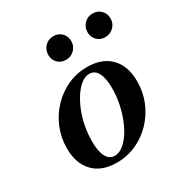

<svg xmlns="http://www.w3.org/2000/svg" viewBox="-152 -737 817 862"><g transform="rotate(-30 257.0 -306.5)"><path d="M208.6 11.3Q131.1 11.3 88.1 -33Q45.1 -77.3 45.1 -156.2Q45.1 -211.4 65.3 -260.5Q85.6 -309.7 121.6 -347.5Q157.5 -385.3 204.6 -406.7Q251.8 -428 305.5 -428Q382.6 -428 425.8 -383.9Q469 -339.8 469 -259.7Q469 -204 448.8 -155.3Q428.5 -106.6 392.8 -69Q357 -31.3 309.5 -10Q262 11.3 208.6 11.3ZM216.1 -20.2Q236.4 -20.2 257 -35.4Q277.6 -50.6 295.4 -76.7Q313.2 -102.8 326.9 -137.6Q340.5 -172.4 348.3 -211Q356.1 -249.5 356.1 -289.1Q356.1 -341.2 341.6 -368.8Q327.1 -396.5 299.2 -396.5Q278 -396.5 257.7 -381.3Q237.3 -366.1 219.5 -339.8Q201.7 -313.5 187.6 -279.1Q173.6 -244.7 166 -205.5Q158.4 -166.3 158.4 -126.8Q158.4 -75.1 173.1 -47.6Q187.8 -20.2 216.1 -20.2ZM444 -502.8Q418.8 -502.8 402.3 -519.7Q385.8 -536.6 385.8 -561Q385.8 -587.6 403.4 -605.6Q421 -623.6 447.5 -623.6Q473.2 -623.6 489.9 -606.7Q506.6 -589.8 506.6 -564.5Q506.6 -538.7 488.8 -520.7Q471 -502.8 444 -502.8ZM240.9 -502.8Q215.2 -502.8 198.8 -519.7Q182.3 -536.6 182.3 -561Q182.3 -587.6 199.8 -605.6Q217.4 -623.6 244 -623.6Q269.6 -623.6 286.3 -606.7Q303 -589.8 303 -564.5Q303 -538.7 285.3 -520.7Q267.5 -502.8 240.9 -502.8Z"/></g></svg>

Font: Playfair 5pt SemiExpanded Light 12pt
Style: Italic
Weight: 300
Italic angle: -15.6°
Version: Version 2.000;gftools[0.9.28]